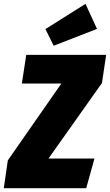

<svg xmlns="http://www.w3.org/2000/svg" viewBox="-55 -982 574 1002"><path d="M391.1 -961.9 451.2 -831.1 225.1 -743.2 182.1 -830.1ZM-35.2 0 -14.2 -145 265.1 -545.9H59.1L82 -695.8H499L477.1 -548.8L198.2 -154.8H438L395 0Z"/></svg>

Font: Fira Sans Compressed Heavy
Style: Italic
Weight: 900
Width: 3
Italic angle: -8°
Designer: Carrois Corporate & Edenspiekermann AG
Foundry: Carrois Corporate GbR & Edenspiekermann AG
Version: Version 4.203;PS 004.203;hotconv 1.0.88;makeotf.lib2.5.64775